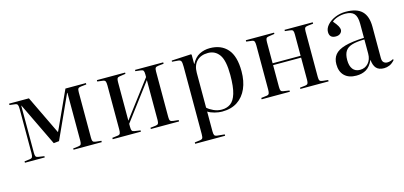

<svg xmlns="http://www.w3.org/2000/svg" viewBox="-65 -961 3390 1610"><g transform="rotate(-15 1630.0 -155.5)"><path d="M50 0V-12L98 -18Q114 -20 119 -30Q124 -40 124 -66V-447Q124 -473 119 -483Q114 -493 98 -495L50 -501V-513H222L384 -176L399 -207L539 -513H717V-501L670 -496Q651 -494 645 -486Q639 -478 639 -455V-58Q639 -36 645 -27.5Q651 -19 670 -17L717 -12V0H472V-11L516 -16Q535 -18 540.5 -27Q546 -36 546 -58V-474H543L373 -101L326 -96L146 -470H144V-62Q144 -39 149 -30Q154 -21 169 -19L222 -11V0Z M812 0V-12L860 -18Q876 -20 881 -30Q886 -40 886 -66V-447Q886 -473 881 -483Q876 -493 860 -495L812 -501V-513H1057V-502L1004 -494Q989 -492 984 -483Q979 -474 979 -451V-116L1217 -431V-455Q1217 -478 1211.5 -486.5Q1206 -495 1187 -497L1143 -502V-513H1388V-501L1341 -496Q1322 -494 1316 -486Q1310 -478 1310 -455V-58Q1310 -36 1316 -27.5Q1322 -19 1341 -17L1388 -12V0H1143V-11L1187 -16Q1206 -18 1211.5 -27Q1217 -36 1217 -58V-405L979 -89V-62Q979 -39 984 -30Q989 -21 1004 -19L1057 -11V0Z M1470 216V204L1517 198Q1532 196 1538 188Q1544 180 1544 152V-433Q1544 -471 1537.5 -482.5Q1531 -494 1509 -495L1460 -499L1461 -509L1630 -518L1635 -513V-433H1637Q1664 -485 1705 -506Q1746 -527 1795 -527Q1893 -527 1948 -464.5Q2003 -402 2003 -271Q2003 -186 1975 -122Q1947 -58 1893 -22Q1839 14 1759 14Q1730 14 1695 5Q1660 -4 1637 -19V152Q1637 177 1642.5 186.5Q1648 196 1669 198L1730 204V216ZM1761 -3Q1805 -3 1837 -25.5Q1869 -48 1886.5 -105Q1904 -162 1904 -266Q1904 -391 1868 -441.5Q1832 -492 1770 -492Q1707 -492 1672 -456Q1637 -420 1637 -355V-53Q1657 -34 1690.5 -18.5Q1724 -3 1761 -3Z M2105 0V-12L2153 -18Q2169 -20 2174 -30Q2179 -40 2179 -66V-447Q2179 -473 2174 -483Q2169 -493 2153 -495L2105 -501V-513H2350V-502L2297 -494Q2282 -492 2277 -483Q2272 -474 2272 -451V-268H2515V-455Q2515 -478 2509.5 -486.5Q2504 -495 2485 -497L2441 -502V-513H2686V-501L2639 -496Q2620 -494 2614 -486Q2608 -478 2608 -455V-58Q2608 -36 2614 -27.5Q2620 -19 2639 -17L2686 -12V0H2441V-11L2485 -16Q2504 -18 2509.5 -27Q2515 -36 2515 -58V-252H2272V-62Q2272 -39 2277 -30Q2282 -21 2297 -19L2350 -11V0Z M2925 14Q2859 14 2822.5 -21.5Q2786 -57 2786 -121Q2786 -171 2812 -203.5Q2838 -236 2899.5 -254Q2961 -272 3067 -276V-398Q3067 -460 3043.5 -486Q3020 -512 2967 -512Q2933 -512 2900.5 -501.5Q2868 -491 2851 -474Q2877 -444 2887.5 -424.5Q2898 -405 2898 -392Q2898 -375 2883.5 -361.5Q2869 -348 2843 -348Q2788 -348 2788 -401Q2788 -433 2814 -462Q2840 -491 2883 -509Q2926 -527 2975 -527Q3070 -527 3115 -483Q3160 -439 3160 -347V-77Q3160 -49 3172.5 -37.5Q3185 -26 3204 -26Q3229 -26 3255 -40L3260 -33Q3237 -6 3213 4Q3189 14 3165 14Q3120 14 3098 -10.5Q3076 -35 3072 -84Q3047 -29 3011 -7.5Q2975 14 2925 14ZM2967 -25Q3011 -25 3039 -56.5Q3067 -88 3067 -138V-262Q3000 -261 2959.5 -249Q2919 -237 2901 -209Q2883 -181 2883 -132Q2883 -81 2904.5 -53Q2926 -25 2967 -25Z"/></g></svg>

Font: Display Regular
Style: Regular
Weight: 400
Designer: Latin by Veronika Burian and Jose Scaglione. Greek by Irene Vlachou. Cyrillic by Vera Evstafieva.
Foundry: TypeTogether
Version: Version 3.002